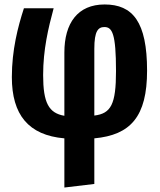

<svg xmlns="http://www.w3.org/2000/svg" viewBox="-20 -604 716 859"><path d="M638 -288C638 -506 574 -584 448 -584C328 -584 268 -501 268 -369V-86C198 -98 173 -144 173 -268C173 -382 196 -478 220 -567H87C60 -484 33 -380 33 -259C33 -91 107 1 268 15V235L402 219V15C564 0 638 -82 638 -288ZM402 -87V-386C402 -465 419 -483 447 -483C482 -483 499 -454 499 -286C499 -138 477 -96 402 -87Z"/></svg>

Font: Glow Sans TC Compressed
Style: Bold
Weight: 700
Width: 2
Designer: Ryoko NISHIZUKA (kana, bopomofo & ideographs); Paul D. Hunt (Latin, Greek & Cyrillic); Sandoll Communications, Soo-young
Version: Version 0.93